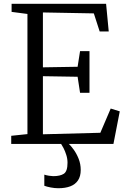

<svg xmlns="http://www.w3.org/2000/svg" viewBox="-20 -763 663 1018"><path d="M125.5 -52V-689L41.5 -700V-743H542.5L556.5 -596H508.5L477.5 -692L207.5 -697V-406L391.5 -409L404.5 -492H454.5V-271H404.5L391.5 -356L207.5 -359V-51L512 -59L567 -187.5L615 -172.5L581.5 0H39.5V-43ZM289.5 235Q269.5 235 249 231Q228.5 227 215 222V163Q225.5 166.5 240 168.8Q254.5 171 262 171Q299 171 318.5 158.2Q338 145.5 338 100Q338 79 331.5 58.5Q325 38 316.8 22.2Q308.5 6.5 304 0H327H345Q355.5 9.5 370.5 30Q385.5 50.5 396.8 78.5Q408 106.5 408 138Q408 172 393.5 193.5Q379 215 352.5 225Q326 235 289.5 235Z"/></svg>

Font: Merriweather Light
Style: Regular
Weight: 300
Designer: Eben Sorkin
Foundry: Eben Sorkin
Version: Version 2.100